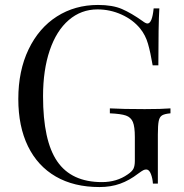

<svg xmlns="http://www.w3.org/2000/svg" viewBox="-20 -742 743 776"><path d="M556 -657Q569 -647 576 -647Q595 -647 601 -708H624Q620 -643 620 -478H597Q588 -531 578 -565.5Q568 -600 547 -626Q518 -662 471.5 -683Q425 -704 374 -704Q308 -704 258 -661Q208 -618 181 -538.5Q154 -459 154 -353Q154 -173 211.5 -89.5Q269 -6 392 -6Q452 -6 496 -37Q514 -49 519.5 -60.5Q525 -72 525 -92V-188Q525 -230 517 -249Q509 -268 489 -275Q469 -282 424 -284V-304Q476 -301 565 -301Q633 -301 669 -304V-284Q646 -282 635.5 -276Q625 -270 621.5 -253Q618 -236 618 -198V0H598Q597 -20 590 -38.5Q583 -57 571 -57Q565 -57 559 -54Q553 -51 538 -40Q503 -13 465.5 0.5Q428 14 382 14Q279 14 205.5 -28.5Q132 -71 93 -151Q54 -231 54 -342Q54 -456 95.5 -542.5Q137 -629 210 -675.5Q283 -722 376 -722Q435 -722 473 -705.5Q511 -689 556 -657Z"/></svg>

Font: Playfair Display SC
Style: Regular
Weight: 400
Designer: Claus Eggers Sørensen
Foundry: Claus Eggers Sørensen
Version: Version 1.200; ttfautohint (v1.6)